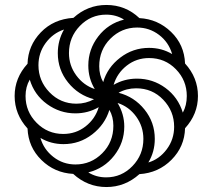

<svg xmlns="http://www.w3.org/2000/svg" viewBox="-20 -744 857 774"><path d="M409 10Q333 10 275 -43Q200 -47 147 -99Q94 -151 91 -226Q39 -283 39 -357Q39 -430 91 -487Q93 -560 144.5 -613.5Q196 -667 276 -672Q333 -724 409 -724Q486 -724 542 -671Q616 -667 669.5 -615.5Q723 -564 726 -488Q778 -431 778 -357Q778 -284 726 -227Q724 -153 671.5 -100Q619 -47 542 -42Q484 10 409 10ZM362 -385Q336 -428 336 -480Q336 -545 376 -597Q416 -649 480 -665Q448 -685 408 -685Q346 -685 302 -639.5Q258 -594 258 -530Q258 -480 287.5 -440Q317 -400 362 -385ZM396 -413Q413 -472 464.5 -511.5Q516 -551 581 -551Q632 -551 674 -526Q660 -574 621 -603.5Q582 -633 533 -633Q470 -633 425 -588Q380 -543 380 -477Q380 -441 396 -413ZM288 -326Q326 -326 359 -344Q296 -360 254.5 -411.5Q213 -463 213 -530Q213 -581 238 -625Q193 -610 164 -570.5Q135 -531 135 -481Q135 -418 179.5 -372Q224 -326 288 -326ZM717 -290Q733 -319 733 -357Q733 -420 689 -465Q645 -510 581 -510Q530 -510 491 -479.5Q452 -449 438 -402Q481 -427 532 -427Q596 -427 647 -389.5Q698 -352 717 -290ZM235 -204Q286 -204 325 -234.5Q364 -265 378 -312Q335 -287 284 -287Q221 -287 169.5 -324.5Q118 -362 100 -423Q83 -394 83 -357Q83 -294 127.5 -249Q172 -204 235 -204ZM578 -89Q622 -102 652 -142Q682 -182 682 -233Q682 -296 638 -342Q594 -388 529 -388Q490 -388 458 -370Q521 -354 562.5 -302.5Q604 -251 604 -184Q604 -132 578 -89ZM408 -29Q470 -29 514 -74.5Q558 -120 558 -184Q558 -234 529 -274Q500 -314 454 -329Q481 -284 481 -234Q481 -169 440.5 -117Q400 -65 336 -49Q368 -29 408 -29ZM284 -81Q347 -81 392 -126Q437 -171 437 -237Q437 -273 421 -301Q403 -242 352 -202.5Q301 -163 236 -163Q185 -163 143 -188Q156 -142 195 -111.5Q234 -81 284 -81Z"/></svg>

Font: Noto Sans Armenian
Style: Regular
Weight: 400
Designer: Monotype Design Team
Foundry: Monotype Imaging Inc.
Version: Version 2.040;GOOG;noto-fonts:20170220:a8a215d2e889